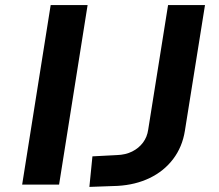

<svg xmlns="http://www.w3.org/2000/svg" viewBox="-20 -725 860 754"><path d="M67 0 179 -705H324L212 0ZM331 9 343 -111 439 -116Q473 -117 499 -130Q525 -143 541.5 -165Q558 -187 562 -216L640 -705H785L706 -211Q696 -148 660 -100.5Q624 -53 568 -26Q512 1 442 5Z"/></svg>

Font: Nunito Sans 7pt SemiExpanded
Style: Bold Italic
Weight: 700
Width: 6
Italic angle: -9°
Designer: Vernon Adams
Foundry: Vernon Adams
Version: Version 3.101;gftools[0.9.27]